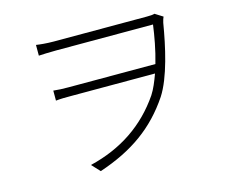

<svg xmlns="http://www.w3.org/2000/svg" viewBox="-103 -846 1205 1019"><g transform="rotate(-15 500.0 -337.0)"><path d="M822 -702C813 -699 799 -698 779 -698H268C228 -698 191 -702 172 -705V-646C192 -647 228 -649 268 -649H800C792 -589 779 -515 758 -443H282C250 -443 223 -444 198 -447V-392C225 -395 250 -395 283 -395H743C728 -354 713 -317 694 -288C598 -147 463 -56 289 -14L331 31C516 -31 642 -121 740 -267C799 -358 834 -518 855 -644C858 -659 862 -668 865 -675Z"/></g></svg>

Font: Spoqa Han Sans Neo Light
Style: Regular
Weight: 300
Designer: [Spoqa Han Sans Neo] Dong-huui Kim ___ Younghwa Kang ___ Yujin Lee ___ [Noto Sans] Ryoko NISHIZUKA ____ (kana & ideograp
Foundry: Spoqa (http://www.spoqa-han-sans.com)
Version: Version 1.100;hotconv 1.0.109;makeotfexe 2.5.65596